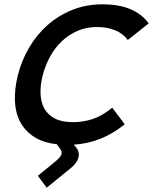

<svg xmlns="http://www.w3.org/2000/svg" viewBox="-20 -660 708 888"><path d="M557 -85Q500 -40 442.5 -17.5Q385 5 322 9L323 11L332 22Q349 42 343 67.5Q337 93 308 117L196 208L155 153L236 87Q260 67 264 54.5Q268 42 260 31L243 7Q179 0 137 -27.5Q95 -55 73 -97Q51 -139 49 -193.5Q47 -248 62 -310Q79 -379 114.5 -439.5Q150 -500 200.5 -544.5Q251 -589 315 -614.5Q379 -640 453 -640Q530 -640 582.5 -618Q635 -596 668 -552L571 -475Q549 -505 512.5 -520Q476 -535 428 -535Q379 -535 338 -517Q297 -499 265 -468.5Q233 -438 211 -397Q189 -356 177 -310Q166 -266 167.5 -226.5Q169 -187 185 -158Q201 -129 233.5 -112Q266 -95 317 -95Q366 -95 410 -110Q454 -125 499 -162Z"/></svg>

Font: TypoPRO Sinkin Sans
Style: 500 Medium Italic
Weight: 500
Italic angle: -112°
Designer: Keith Bates
Foundry: K-Type
Version: Sinkin Sans (version 1.0)  by Keith Bates   •   © 2014   www